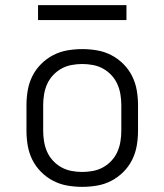

<svg xmlns="http://www.w3.org/2000/svg" viewBox="-20 -719 640 747"><path d="M300 8Q271 8 242 3Q213 -2 187 -15.5Q161 -29 140 -50Q119 -71 106 -97Q93 -123 88 -152Q83 -181 83 -210V-310Q83 -339 88 -368Q93 -397 106 -423Q119 -449 140 -470Q161 -491 187 -504.5Q213 -518 242 -523Q271 -528 300 -528Q329 -528 358 -523Q387 -518 413 -504.5Q439 -491 460 -470Q481 -449 494 -423Q507 -397 512 -368Q517 -339 517 -310V-210Q517 -181 512 -152Q507 -123 494 -97Q481 -71 460 -50Q439 -29 413 -15.5Q387 -2 358 3Q329 8 300 8ZM300 -50Q321 -50 342 -54Q363 -58 381 -68Q399 -78 413.5 -93.5Q428 -109 436.5 -128Q445 -147 448.5 -168Q452 -189 452 -210V-310Q452 -331 448.5 -352Q445 -373 436.5 -392Q428 -411 413.5 -426.5Q399 -442 381 -452Q363 -462 342 -466Q321 -470 300 -470Q279 -470 258 -466Q237 -462 219 -452Q201 -442 186.5 -426.5Q172 -411 163.5 -392Q155 -373 151.5 -352Q148 -331 148 -310V-210Q148 -189 151.5 -168Q155 -147 163.5 -128Q172 -109 186.5 -93.5Q201 -78 219 -68Q237 -58 258 -54Q279 -50 300 -50ZM128 -641V-699H472V-641Z"/></svg>

Font: Iosevka SS04 Light Extended
Style: Regular
Weight: 300
Width: 7
Monospace: yes
Designer: Belleve Invis
Foundry: Belleve Invis
Version: Version 19.0.0; ttfautohint (v1.8.4)